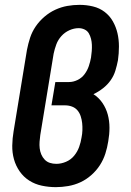

<svg xmlns="http://www.w3.org/2000/svg" viewBox="-20 -763 540 791"><path d="M210 8Q181 8 152.5 2Q124 -4 100.5 -19Q77 -34 61 -57Q45 -80 37.5 -107Q30 -134 30.5 -163.5Q31 -193 36 -222L91 -557Q96 -583 104 -607.5Q112 -632 127 -654Q142 -676 163 -694Q184 -712 208 -723Q232 -734 257 -738.5Q282 -743 308 -743Q336 -743 363 -736.5Q390 -730 411 -714Q432 -698 445 -675Q458 -652 464 -626Q470 -600 470 -571.5Q470 -543 466 -515Q462 -494 455.5 -472.5Q449 -451 436 -432.5Q423 -414 404.5 -399.5Q386 -385 365 -375Q387 -361 402 -339Q417 -317 424 -291Q431 -265 431 -237Q431 -209 426 -181Q422 -155 414 -130Q406 -105 391.5 -82.5Q377 -60 356 -41.5Q335 -23 311 -12Q287 -1 261 3.5Q235 8 210 8ZM212 -88Q232 -88 252 -96.5Q272 -105 285.5 -121.5Q299 -138 306 -157.5Q313 -177 316 -197Q319 -211 319.5 -226.5Q320 -242 318.5 -256Q317 -270 312.5 -284Q308 -298 299 -308.5Q290 -319 276.5 -324Q263 -329 248 -329H192L208 -425H264Q282 -425 299.5 -433.5Q317 -442 328.5 -457.5Q340 -473 346 -491Q352 -509 355 -526Q357 -539 358 -552.5Q359 -566 358.5 -578.5Q358 -591 355 -603Q352 -615 346 -625.5Q340 -636 328.5 -641.5Q317 -647 304 -647Q285 -647 266 -638.5Q247 -630 233 -614.5Q219 -599 212 -580Q205 -561 201 -542L146 -207Q144 -193 143 -179Q142 -165 143.5 -152Q145 -139 150 -127Q155 -115 164 -105.5Q173 -96 185.5 -92Q198 -88 212 -88Q212 -88 212 -88Q212 -88 212 -88Z"/></svg>

Font: Iosevka Gothic
Style: Bold Italic
Weight: 700
Italic angle: -9°
Monospace: yes
Designer: Belleve Invis
Foundry: Belleve Invis
Version: Version 15.5.1; ttfautohint (v1.8.4)